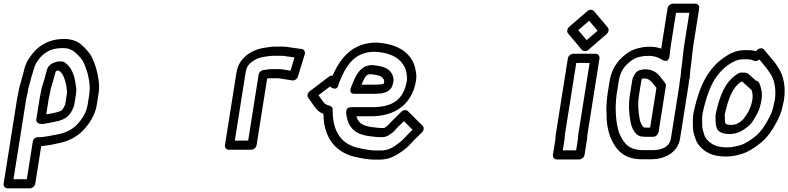

<svg xmlns="http://www.w3.org/2000/svg" viewBox="-26 -808 4312 1050"><path d="M190 -265 172.7 -156C170.4 -141.7 181.6 -131.9 192.2 -131C213.4 -127.4 224.8 -133.3 230.6 -134.2C238.4 -135.1 245.4 -135.8 253.4 -137.6L279.6 -143.5C304.7 -147.7 326.4 -156.3 345 -172.3C358.3 -183.8 370.2 -206.5 376.3 -222.3C378.5 -227.2 379.3 -229.2 380.1 -234L389.4 -293C390.2 -298.2 390.3 -305.2 390.8 -308C392.5 -318.6 391 -330.1 388 -343.5L385.3 -362.2C382.3 -383.4 371.6 -420.4 353.6 -441.7C349 -447.1 330.7 -472 310.8 -472H296.8C295.4 -472 293.6 -471.8 292.6 -471.7C262.8 -466.8 238.3 -453.1 230.7 -426.1C225.6 -408.1 220.9 -391.5 216.4 -374L210.2 -353.5C207.7 -345.1 203 -334.7 200.5 -319C198.9 -308.5 193.3 -285.7 190 -265ZM250.7 -319.8C251.4 -323.5 255.3 -333.1 258.9 -347.2L265.1 -368C269.8 -386 272.9 -397.3 278.1 -415.5C278.9 -416.7 279.5 -417.6 280.9 -419.4C284.5 -420.1 287.5 -421.3 291.1 -422H296.4C300.3 -419 305.6 -412.9 313.3 -405.5C321.5 -394.7 331 -365.9 335.3 -347L338 -327.8C338.8 -322.2 340 -315.6 340.4 -305.4C339.9 -301.6 339.6 -298.8 339.2 -291.6L330.4 -236C325.3 -224.6 320.2 -214.3 313.8 -206.5C305.5 -200 294.1 -196.2 276.8 -192.4L250.5 -186.5C244.4 -185.4 238.1 -184.5 231.8 -183.8C229 -183.4 229.5 -183.4 227 -183L240 -265C242.2 -279.3 248.6 -299.5 250.7 -319.8ZM127.2 -316.8C129.7 -330.2 134.8 -344.9 139 -360.5L144.2 -381.7C155.6 -415.5 161 -444.1 171.8 -463C187.3 -484.9 189.7 -490.7 206.3 -505.9C233.8 -530.9 266 -545 317.3 -545C347.2 -545 365.6 -536.4 382.1 -523.9L398.4 -508.9C421.9 -484.3 428 -478.5 441 -442.3C453.5 -409.7 455.3 -400.3 461.3 -365.8C465.5 -344.9 465.3 -324.3 463.2 -298L453.1 -234C446.4 -191.6 420.8 -153.4 395.5 -127.4C370.5 -99.9 332 -80.5 286.2 -72.6C260.2 -68.2 235.8 -62.1 205.2 -58.8C196.3 -57.6 190.2 -57.4 184.3 -57.9C173.6 -58.8 156.4 -53.2 153.2 -33L120.8 172H47.8L117 -265C119.5 -281.1 126.8 -301.2 127.2 -316.8ZM67 -265 -6.2 197C-7.9 207.7 -0.3 222 14.8 222H137.8C148.6 222 164.4 212.1 166.8 197L199.4 -8.7C230.5 -12.3 256.7 -15.7 288.2 -23.6C340.8 -32.8 393.1 -56.5 430 -96.6C460 -127.5 494 -176.5 503.1 -234L513.4 -299C518 -328.5 516.2 -356.8 511.2 -382.2C505.4 -415 501.4 -432.9 488.9 -465.7C474.7 -505.1 460.4 -522.3 437.3 -546.6C437.1 -546.8 436.7 -547.2 436.3 -547.5L418.9 -563.5C398.6 -582.1 365.8 -595 325.2 -595C263.7 -595 214.5 -575.7 175.3 -540.1C152.8 -519.6 143.6 -503.6 131.1 -486.1C109.3 -455.5 105.5 -417 96.1 -389.5C95.9 -389 95.6 -388 95.4 -387.3L90 -365.5C86.7 -353.2 79.9 -333.8 76.9 -315C74.5 -299.7 69.6 -281.6 67 -265Z M1331.2 -39H1258.2L1316.8 -409C1322.1 -442.5 1332.3 -454.8 1350.8 -469.2C1378.1 -489.9 1400.2 -496.1 1446.1 -501.2C1453.3 -501.9 1460.6 -503 1467.7 -503H1516.7C1524 -503 1531.8 -501.4 1539.7 -500.2L1584.8 -493.8L1562.7 -421.6L1517.9 -428.7C1513.6 -429.4 1509.7 -430 1505.1 -430H1456.1C1444 -430 1435.1 -427.6 1428.3 -426.8L1413.7 -424.7C1401.2 -423 1390.3 -412 1388.4 -400ZM1348.3 11C1359 11 1374.8 1.1 1377.2 -14L1434.9 -378.4C1439.5 -379.1 1446 -380 1448.2 -380H1497.1C1497.1 -380 1499 -379.9 1502.1 -379.3L1571.5 -368.3C1585 -366.2 1599.3 -376 1603.4 -389.4L1640.7 -511.4C1644.9 -525.1 1637.1 -537.9 1624 -539.8L1555.4 -549.6C1546.8 -551.5 1534.6 -553 1524.6 -553H1475.6C1466.3 -553 1458.1 -552.4 1447.8 -550.8C1400.4 -545.5 1362.7 -536.4 1323.8 -506.8C1295.1 -484.5 1274 -454.5 1266.8 -409L1204.2 -14C1202.5 -3.3 1210.1 11 1225.3 11Z M2062.2 -297.7C2072.7 -300.3 2094.4 -302.9 2110.7 -323.2C2116.7 -330.7 2120.1 -339.2 2122.2 -348.2C2123.8 -353.7 2124.9 -359.4 2126 -366C2126.6 -369.7 2126.1 -373.8 2125.7 -376.9C2118.1 -437.1 2060.4 -447.7 2010.7 -451.9C2010 -452 2009.1 -452 2008.6 -452C1952 -452 1926.4 -405.9 1912.5 -375.3C1903.4 -356.1 1897.8 -341.2 1891.9 -324.9C1889.6 -318.2 1883.7 -295 1911.7 -295H2021.7C2034.6 -295 2049.5 -297 2056 -297C2058 -297 2060.6 -297.4 2062.2 -297.7ZM2060.7 -346.9C2051.4 -346.7 2035.8 -345 2029.6 -345H1950.9C1952.7 -349.3 1955.1 -354.5 1958 -360.7C1972.3 -392.3 1978.2 -401.4 1999.7 -402C2049.3 -397.6 2070.6 -390.5 2075.5 -363.3C2074.1 -355.6 2073.5 -355.7 2072.5 -350.5C2070.4 -349.6 2067.6 -348.7 2060.7 -346.9ZM1793.2 -394.9C1787.7 -395.4 1779.5 -393.6 1773.3 -389L1667.6 -309C1655.7 -299.9 1652.2 -283.9 1659.5 -273.6L1697 -220.8C1708 -204.6 1722.2 -193.3 1742.7 -185.5C1743.6 -149.3 1747.3 -115.5 1760.1 -83.3C1784.1 -14.2 1842.4 36.7 1927.9 52.5C1957 59 1988.7 65 2026.7 65H2050.7C2091.8 65 2125.3 50.3 2152.4 33.2C2171.4 20.5 2200.8 0.6 2218.7 -20.7C2237.2 -41.8 2259.9 -62.4 2282.5 -84.8C2291.9 -94.2 2294.6 -110.7 2285.3 -120L2205 -200C2195.9 -209 2179.6 -207.5 2169.2 -197.2L2121.8 -150.2C2113.1 -141.7 2105.8 -134.8 2095.3 -122.4C2089.9 -118.3 2080.1 -111 2075 -108C2075 -108 2074.5 -108 2074.1 -108H2055.1C2051.3 -108 2048.8 -108.2 2044.2 -108.8C2015.2 -111.8 1993.3 -113.6 1972.7 -120.8C1944.3 -129.8 1931 -145.4 1923 -172H2002.2C2130.7 -172 2228 -233.5 2249.5 -369.5C2251.6 -387.4 2251.5 -402.4 2247.9 -418C2244.6 -443.9 2235.9 -467.8 2221.4 -488.2C2185.2 -542.7 2118.4 -570.8 2032.3 -575C2032 -575 2031.4 -575 2031.1 -575C1905.5 -575 1836.7 -494.5 1793.2 -394.9ZM2022.6 -525C2100.5 -521.1 2150.9 -497.4 2178.1 -455.8C2188.5 -441.5 2195.5 -423.1 2197.8 -403.4C2198.9 -393.8 2201 -383.3 2199.4 -368.5C2182.3 -263.1 2120.9 -222 2010.2 -222H1896.2C1892.6 -222 1864.1 -222.6 1867 -190.9C1872 -135.8 1894.8 -91 1950.1 -73.2C1978 -63.5 2004.1 -61.8 2030.3 -59.2C2037.3 -58.2 2041.3 -58 2047.2 -58H2066.2C2078.5 -58 2091.1 -63.3 2097.5 -67.2C2102.5 -70.2 2122.7 -82.9 2130.4 -92.1C2138.4 -101.9 2145.1 -108.3 2154.7 -117.8L2182.8 -145.7L2230.2 -98.4C2212.8 -81.6 2198.5 -67.9 2182.3 -49.4C2173.4 -38.7 2145.5 -18 2129.5 -7.3C2108.5 5.8 2087 15 2058.6 15H2034.6C2001.2 15 1975.5 10.2 1945.2 3.5C1837.4 -16.1 1795.2 -89.8 1793.2 -199.6C1793.1 -202 1793.2 -203.2 1793.5 -205C1795.3 -216.8 1788.2 -227 1777.8 -229.4C1759.1 -233.7 1748.8 -240.5 1740.1 -253.2L1715.9 -287.4L1778.8 -335.1L1780.2 -333.3C1780.2 -333.3 1818.8 -301.6 1826.4 -350C1863.6 -445.8 1909.7 -524.5 2022.6 -525Z M3134 -44 3124.8 14H3051.8L3061 -44C3062.8 -55.4 3062.4 -65.4 3063.2 -71L3125.5 -464H3198.5L3135.6 -67C3134.4 -59.3 3135.3 -52.4 3134 -44ZM3011 -44 2997.8 39C2996.1 49.7 3003.7 64 3018.9 64H3141.9C3152.6 64 3168.4 54.1 3170.8 39L3184 -44C3185.3 -52.6 3186 -61 3186 -69.1L3252.5 -489C3254.1 -499.7 3246.5 -514 3231.4 -514H3108.4C3097.7 -514 3081.8 -504.1 3079.5 -489L3013.2 -71C3011.3 -58.8 3011.6 -47.7 3011 -44ZM3136.2 -643 3196 -694.6 3242 -640 3182.2 -588.4ZM3086 -660.7C3077.2 -653.1 3071.4 -636 3080.4 -625.3L3156.1 -535.3C3162.5 -527.7 3179.1 -524.6 3191.5 -535.3L3292.2 -622.3C3301 -629.9 3306.8 -647 3297.8 -657.7L3222.1 -747.7C3215.7 -755.3 3199.1 -758.4 3186.7 -747.7Z M3689.2 -342 3642.8 -49C3636.6 -10.3 3600.8 13 3544.9 13H3490.9C3414.6 13 3386.4 -22.4 3363.1 -73.9C3350.5 -103.1 3343.7 -146 3342 -185.2C3342.2 -207 3340.1 -221 3341.5 -236.9C3342.9 -256 3343.2 -272.8 3346.2 -292L3357.7 -364C3366.2 -417.7 3388.3 -446.6 3421.4 -472.3C3445 -490.8 3455.8 -494.4 3489.7 -500.4C3495.7 -501.5 3501.9 -502 3508.5 -502C3509.1 -502 3510 -502 3510.4 -502.1C3546.1 -504.8 3574 -494.4 3594.8 -481.3C3594.8 -481.3 3631.4 -456.3 3635.9 -504.7C3637.7 -524.2 3639.9 -542.6 3642.7 -560L3670.9 -738H3743.9L3715.7 -560C3708.4 -514.1 3705.8 -466.1 3699.2 -424C3699.1 -423.5 3699 -422.7 3698.9 -422.3L3696.3 -393.2L3695.1 -386C3695 -385.2 3694.9 -383.9 3694.9 -383.5C3691.5 -369.4 3691.1 -354.2 3689.2 -342ZM3765.7 -560 3797.8 -763C3799.5 -773.7 3791.9 -788 3776.8 -788H3653.8C3643.1 -788 3627.2 -778.1 3624.8 -763L3592.7 -560C3591.7 -553.9 3591.1 -549.8 3590.1 -542.3C3570.2 -549.3 3544.8 -554 3515.5 -552C3508.3 -551.9 3497.1 -551.1 3488.6 -549.6C3452 -543.1 3425 -533.9 3394.1 -509.7C3351.4 -476.6 3318.3 -431.1 3307.7 -364L3296.2 -292C3292.6 -269 3292.2 -249.5 3291 -233.1C3289.1 -210.9 3291.6 -193.6 3291.4 -177.5C3290.7 -133 3300.2 -85.2 3316.2 -48.1C3342.6 10.2 3385.4 63 3483 63H3537C3604.2 63 3680.4 29.2 3692.8 -49L3739.2 -342C3740.8 -352.2 3742.1 -361.7 3743.6 -374C3746.3 -379.2 3747.9 -386.2 3746.2 -392.8L3746.4 -394C3746.5 -394.4 3746.6 -395.1 3746.6 -395.7L3749.3 -424.8C3756.2 -468.7 3759.1 -518.3 3765.7 -560ZM3441.4 -396C3435.5 -385.4 3433.5 -382 3430.7 -364L3418.9 -290C3409.9 -232.8 3414 -183.6 3422.5 -139.9C3426.9 -115 3438.2 -89.8 3456 -73.5C3460.9 -69 3473.6 -61.4 3485.2 -61C3491.3 -60.4 3497 -60 3502.5 -60H3546.5C3561.6 -60 3573.8 -74.3 3575.5 -85L3615.4 -337C3616.4 -343.5 3614.2 -350.5 3611.3 -354.1L3598.6 -370.4C3594.3 -375.5 3590.8 -380.9 3585.9 -386.7L3578.3 -395.7C3564.8 -411.8 3540.1 -429 3501.9 -429C3490 -429 3480.9 -426.1 3480.3 -426C3472.6 -425.7 3467 -423 3462 -419C3459.1 -417 3452.6 -416 3441.4 -396ZM3494 -379C3516.5 -379 3523.5 -372.8 3538.2 -359.3L3544.5 -351.8C3548.2 -346.8 3552.5 -341.2 3557.2 -335.6L3563.8 -327.1L3529.4 -110H3510.4C3506.6 -110 3500.6 -110.8 3495.1 -111C3485.2 -120.1 3475.7 -136.9 3472.4 -156.1C3464.3 -197.4 3460.9 -239.5 3468.9 -290L3480.7 -364C3480.9 -365.7 3481.8 -367.3 3484.3 -376.2C3485.7 -378.5 3493.8 -379 3494 -379Z M4138.7 -263C4144.8 -301.8 4135.8 -332 4125.6 -354.9C4122.4 -362.3 4113.5 -366.4 4108 -366.9L4068.2 -402.7C4058.5 -411.3 4048.5 -411 4032.1 -411H4026.1C4021.1 -411 4015.2 -409 4011.6 -406.8C3936.1 -361.3 3910 -280.5 3889.1 -189.8C3889 -189.2 3888.8 -188.4 3888.8 -188L3887 -177C3886.7 -175 3886.7 -172.5 3886.8 -170.9C3887.8 -159.9 3886.9 -145.8 3888.3 -129.9C3889 -122.1 3892 -115.5 3893.8 -107.7C3898.4 -88.9 3925.7 -77 3947.3 -76.1C3954.5 -74.9 3957.3 -75 3963.9 -75C4008 -75 4040.5 -96.2 4062.7 -115.2C4088.6 -134.4 4099.8 -161.2 4108.7 -175.8C4119.6 -193.9 4130.5 -217.9 4134.2 -241C4135.2 -247.3 4137.4 -255.2 4138.7 -263ZM3958 -126C3952.2 -126 3946.3 -128.2 3941.9 -131.7C3940.9 -135.6 3940.1 -138.6 3938.6 -144C3938 -153.2 3938.5 -165.5 3937.5 -180L3938.6 -187.1C3958.3 -272.2 3980.3 -329.4 4026.2 -361C4027.3 -361 4030.5 -361.1 4033.4 -361.3L4080.1 -319.3C4080.1 -319.3 4081.6 -318 4083.6 -316.8C4088.7 -302.1 4092 -286.3 4088.8 -264C4087.5 -258.4 4085.6 -249.8 4084.4 -242.6C4079.3 -224.9 4073.6 -210.5 4065.7 -195.3C4053.9 -175.6 4040.5 -157 4034.3 -151.7C4015.3 -135.3 4000.1 -125 3971.8 -125C3964 -125 3963.9 -126 3958 -126ZM4126.8 -483 4157.7 -445.5C4171.6 -428.7 4175.1 -422.1 4187 -404.8C4208.9 -373.1 4220.3 -319.3 4211.2 -259.9L4205.3 -234.9C4205.1 -234.3 4205 -233.5 4204.9 -233C4200.3 -203.6 4187.9 -177.4 4173.6 -151.8C4156.6 -118.4 4130.1 -82.9 4106.1 -63.4C4079.4 -42 4046 -19.3 4016.9 -12.3C3997.4 -7.6 3977.6 -2 3953.3 -2C3902.4 -2 3877.1 -12.1 3852.4 -32.8C3833.5 -50.1 3828.9 -57.2 3822.6 -79.9C3818.4 -95.4 3814.7 -106.4 3814.4 -117.9C3814.7 -147.9 3811.2 -168.9 3818 -196C3835.5 -273.9 3859.1 -344.6 3894.6 -391.4C3917.9 -423.7 3940.5 -443.8 3973.1 -464C3998.3 -477.9 4014.5 -484 4043.7 -484C4069.2 -484 4083.4 -483.1 4095.3 -476.6C4105.5 -471.1 4118.2 -475.3 4126.8 -483ZM4108.1 -528.3C4090.4 -533.7 4070.9 -534 4051.6 -534C4013.3 -534 3980.5 -523.3 3952 -505.6C3913 -481.6 3883.6 -455.5 3855.4 -416.6C3811.5 -358.3 3786.5 -279 3768.7 -200C3759.5 -162.9 3764.1 -133.6 3763.7 -110.1C3764.1 -87.6 3770 -73.2 3773.6 -60.1C3781.6 -31.1 3793.7 -13 3815.7 6.8C3848.3 34.6 3887 48 3945.4 48C3973.7 48 3999.5 43.2 4022.3 36C4065.2 25.4 4105.4 -3.6 4134.2 -26.6C4168.4 -54.4 4197.3 -94.7 4217.7 -134.2C4232 -160 4248.4 -193.5 4254.7 -232L4260.6 -257.1C4260.8 -257.5 4260.9 -258.4 4261 -259C4272.3 -330.2 4259.8 -393.8 4230.8 -436.4C4221.4 -452.8 4213.9 -464.2 4198.6 -480.9L4152.8 -536.5C4143.9 -547.4 4127.4 -545.8 4116.8 -536.2Z"/></svg>

Font: Tape
Style: Regular
Weight: 500
Foundry: Cannot Into Space Fonts
Version: Version 0.97